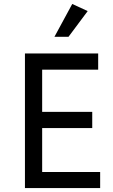

<svg xmlns="http://www.w3.org/2000/svg" viewBox="-20 -950 571 970"><path d="M486 -81V0H106V-680H476V-598H193V-385H446V-303H193V-81ZM326 -764H255L345 -930L423 -894Z"/></svg>

Font: Inria Sans
Style: Regular
Weight: 400
Designer: Black Foundry Team
Foundry: Black Foundry
Version: Version 1.2; ttfautohint (v1.8.3)